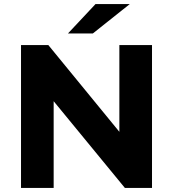

<svg xmlns="http://www.w3.org/2000/svg" viewBox="-20 -921 848 941"><path d="M725 -700V0H592L243 -425V0H83V-700H217L565 -275V-700ZM448 -901H616L435 -757H313Z"/></svg>

Font: APTA Sans Regular
Style: Bold Italic
Weight: 700
Version: Version 7.200